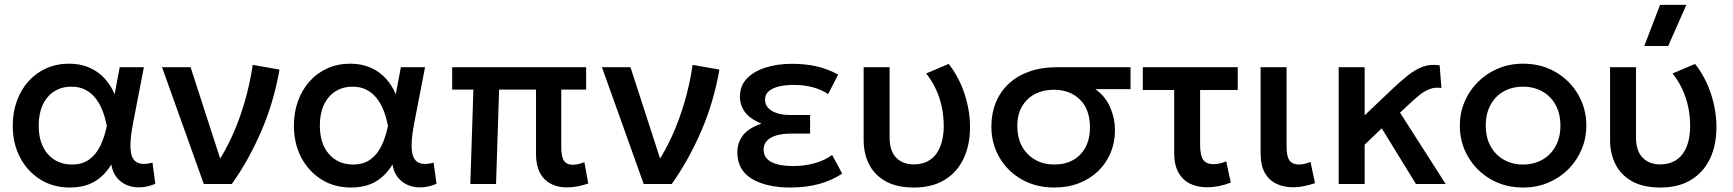

<svg xmlns="http://www.w3.org/2000/svg" viewBox="-20 -780 7348 814"><path d="M275.5 15Q205.5 15 151 -19Q96.5 -53 65.2 -112.2Q34 -171.5 34 -247.5Q34 -304.5 51.8 -352.8Q69.5 -401 101.5 -436.2Q133.5 -471.5 177.2 -490.8Q221 -510 272.5 -510Q321.5 -510 359.2 -493.2Q397 -476.5 423.5 -447.5Q450 -418.5 466 -380.5L487.5 -495H590L544.5 -260Q533.5 -203 533 -166Q532.5 -129 542.8 -110Q553 -91 574 -86.5Q595 -82 626.5 -90.5L638.5 -0.5Q593 18 553 13.5Q513 9 485.8 -16Q458.5 -41 452 -83Q423.5 -35.5 380.8 -10.2Q338 15 275.5 15ZM285 -82.5Q329 -82.5 358.2 -103.8Q387.5 -125 405.5 -162.2Q423.5 -199.5 433 -247Q429.5 -263.5 423.5 -285Q417.5 -306.5 406.8 -328.8Q396 -351 379.5 -370Q363 -389 339.2 -400.8Q315.5 -412.5 283 -412.5Q241 -412.5 209.8 -392.5Q178.5 -372.5 161.2 -335.5Q144 -298.5 144 -248Q144 -170.5 183 -126.5Q222 -82.5 285 -82.5Z M844 0 667 -495H788L927.5 -64.5L900.5 -87.5Q934 -137.5 963.8 -202.5Q993.5 -267.5 1016.2 -344.2Q1039 -421 1051.5 -505L1165 -485Q1140.5 -345.5 1087.5 -223.2Q1034.5 -101 963 0Z M1467.5 15Q1397.5 15 1343 -19Q1288.5 -53 1257.2 -112.2Q1226 -171.5 1226 -247.5Q1226 -304.5 1243.8 -352.8Q1261.5 -401 1293.5 -436.2Q1325.5 -471.5 1369.2 -490.8Q1413 -510 1464.5 -510Q1513.5 -510 1551.2 -493.2Q1589 -476.5 1615.5 -447.5Q1642 -418.5 1658 -380.5L1679.5 -495H1782L1736.5 -260Q1725.5 -203 1725 -166Q1724.5 -129 1734.8 -110Q1745 -91 1766 -86.5Q1787 -82 1818.5 -90.5L1830.5 -0.5Q1785 18 1745 13.5Q1705 9 1677.8 -16Q1650.5 -41 1644 -83Q1615.5 -35.5 1572.8 -10.2Q1530 15 1467.5 15ZM1477 -82.5Q1521 -82.5 1550.2 -103.8Q1579.5 -125 1597.5 -162.2Q1615.5 -199.5 1625 -247Q1621.5 -263.5 1615.5 -285Q1609.5 -306.5 1598.8 -328.8Q1588 -351 1571.5 -370Q1555 -389 1531.2 -400.8Q1507.5 -412.5 1475 -412.5Q1433 -412.5 1401.8 -392.5Q1370.5 -372.5 1353.2 -335.5Q1336 -298.5 1336 -248Q1336 -170.5 1375 -126.5Q1414 -82.5 1477 -82.5Z M2384.5 14.5Q2355 14.5 2331 6Q2307 -2.5 2289.5 -19.5Q2272 -36.5 2262.2 -63.2Q2252.5 -90 2252.5 -127V-400H2096L2083 0H1974L1987 -400H1897V-495H2465V-400H2359.5V-156.5Q2359.5 -115.5 2371 -98.5Q2382.5 -81.5 2408.5 -81.5Q2421 -81.5 2433.2 -84.5Q2445.5 -87.5 2457.5 -92.5L2474 -2Q2452 5.5 2429 10Q2406 14.5 2384.5 14.5Z M2709 0 2532 -495H2653L2792.5 -64.5L2765.5 -87.5Q2799 -137.5 2828.8 -202.5Q2858.5 -267.5 2881.2 -344.2Q2904 -421 2916.5 -505L3030 -485Q3005.5 -345.5 2952.5 -223.2Q2899.5 -101 2828 0Z M3331 15Q3229 15 3167.5 -22Q3106 -59 3106 -134.5Q3106 -174.5 3129.5 -205.8Q3153 -237 3208.5 -256Q3158 -276.5 3137.5 -306Q3117 -335.5 3117 -370.5Q3117 -416 3146.2 -446.8Q3175.5 -477.5 3225.5 -493.5Q3275.5 -509.5 3337.5 -509.5Q3393.5 -509.5 3440.5 -499Q3487.5 -488.5 3533.5 -464L3491 -381Q3462.5 -400.5 3425.5 -410.2Q3388.5 -420 3345 -420Q3311.5 -420 3284 -413.8Q3256.5 -407.5 3240 -394Q3223.5 -380.5 3223.5 -357.5Q3223.5 -327 3252.8 -309.8Q3282 -292.5 3329.5 -292.5H3414.5V-213.5H3332.5Q3297.5 -213.5 3271.8 -206Q3246 -198.5 3231.8 -183.5Q3217.5 -168.5 3217.5 -145Q3217.5 -110 3250.5 -93Q3283.5 -76 3342 -76Q3391 -76 3433.8 -88Q3476.5 -100 3508 -123L3550.5 -44Q3505.5 -14 3450.8 0.5Q3396 15 3331 15Z M3855 15Q3781 15 3733.8 -12Q3686.5 -39 3664 -84.5Q3641.5 -130 3641.5 -186V-495H3751.5V-197.5Q3751.5 -140.5 3779.2 -111.8Q3807 -83 3855 -83Q3887 -83.5 3910.8 -95.2Q3934.5 -107 3950 -128.5Q3965.5 -150 3973.2 -180Q3981 -210 3981 -246.5Q3981 -287.5 3972.8 -326.8Q3964.5 -366 3947.8 -402Q3931 -438 3906.5 -468.5L4002 -509Q4046 -453 4069.2 -382.2Q4092.5 -311.5 4092.5 -241Q4092.5 -165 4065.2 -107.5Q4038 -50 3985 -17.5Q3932 15 3855 15Z M4449.5 15Q4372.5 15 4312.2 -19Q4252 -53 4217.5 -111.8Q4183 -170.5 4183 -244Q4183 -298.5 4201.5 -344.5Q4220 -390.5 4255.8 -424.2Q4291.5 -458 4343.2 -476.5Q4395 -495 4461 -495H4773V-402H4624Q4667.5 -370.5 4687.2 -324Q4707 -277.5 4707 -227.5Q4707 -176 4688.5 -132Q4670 -88 4636 -55Q4602 -22 4554.8 -3.5Q4507.5 15 4449.5 15ZM4450.5 -82.5Q4495.5 -82.5 4529.5 -101.5Q4563.5 -120.5 4582.2 -155.8Q4601 -191 4601 -240.5Q4601 -315.5 4558.8 -357.5Q4516.5 -399.5 4447.5 -399.5Q4403.5 -399.5 4368.8 -381.8Q4334 -364 4313.5 -329.8Q4293 -295.5 4293 -245.5Q4293 -171.5 4337 -127Q4381 -82.5 4450.5 -82.5Z M5097.5 14Q5057 14 5025.5 -1.2Q4994 -16.5 4976 -48.8Q4958 -81 4958 -132V-398.5H4825V-495H5227.5V-398.5H5068V-167Q5068 -120 5081.5 -102Q5095 -84 5124 -84Q5137.5 -84 5150.8 -87Q5164 -90 5178.5 -96L5198 -6Q5173 4 5147.2 9Q5121.5 14 5097.5 14Z M5463.5 14Q5422.5 14 5391.2 -1Q5360 -16 5342.2 -47.5Q5324.5 -79 5324.5 -128.5V-495H5434.5V-160Q5434.5 -116.5 5447 -99.5Q5459.5 -82.5 5488.5 -82.5Q5499 -82.5 5511.2 -85.5Q5523.5 -88.5 5536 -93.5L5555 -3.5Q5531.5 4.5 5508.2 9.2Q5485 14 5463.5 14Z M5655.5 0V-495H5765.5V-291L5878.5 -398.5Q5917 -435 5949.5 -460.8Q5982 -486.5 6014 -497.8Q6046 -509 6083.5 -503L6091 -407Q6063.5 -411 6040.8 -402.2Q6018 -393.5 5995.2 -374.8Q5972.5 -356 5944.5 -329.5L5915.5 -302.5L6109 0H5983L5838 -236L5765.5 -166.5V0Z M6437 15Q6359.5 15 6298.8 -20.8Q6238 -56.5 6203.5 -116.2Q6169 -176 6169 -247.5Q6169 -300.5 6188.8 -347.8Q6208.5 -395 6244.8 -431.5Q6281 -468 6330 -489Q6379 -510 6437.5 -510Q6515 -510 6575.8 -474.2Q6636.5 -438.5 6671 -378.8Q6705.5 -319 6705.5 -247.5Q6705.5 -195 6685.8 -147.5Q6666 -100 6630 -63.5Q6594 -27 6545 -6Q6496 15 6437 15ZM6437 -82.5Q6483 -82.5 6518.8 -102.8Q6554.5 -123 6575 -160Q6595.5 -197 6595.5 -247.5Q6595.5 -298 6575 -335.2Q6554.5 -372.5 6518.8 -392.5Q6483 -412.5 6437 -412.5Q6391 -412.5 6355.2 -392.5Q6319.5 -372.5 6299.2 -335.2Q6279 -298 6279 -247.5Q6279 -197 6299.5 -160Q6320 -123 6355.8 -102.8Q6391.5 -82.5 6437 -82.5Z M7019.5 15Q6945.5 15 6898.2 -12Q6851 -39 6828.5 -84.5Q6806 -130 6806 -186V-495H6916V-197.5Q6916 -140.5 6943.8 -111.8Q6971.5 -83 7019.5 -83Q7051.5 -83.5 7075.2 -95.2Q7099 -107 7114.5 -128.5Q7130 -150 7137.8 -180Q7145.5 -210 7145.5 -246.5Q7145.5 -287.5 7137.2 -326.8Q7129 -366 7112.2 -402Q7095.5 -438 7071 -468.5L7166.5 -509Q7210.5 -453 7233.8 -382.2Q7257 -311.5 7257 -241Q7257 -165 7229.8 -107.5Q7202.5 -50 7149.5 -17.5Q7096.5 15 7019.5 15ZM6951 -585 7018 -759.5H7129.5L7052.5 -585Z"/></svg>

Font: Geologica Cursive
Style: Regular
Weight: 400
Designer: Sindre Bremnes, Frode Helland
Foundry: Monokrom Skriftforlag AS
Version: Version 1.010;gftools[0.9.28]